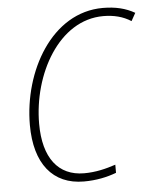

<svg xmlns="http://www.w3.org/2000/svg" viewBox="-53 -769 662 823"><g transform="rotate(-5 278.5 -357.0)"><path d="M275 10C329 10 375 0 415 -15V-50C373 -36 329 -25 279 -25C168 -25 105 -106 105 -253C105 -465 227 -689 419 -689C464 -689 504 -679 538 -657L557 -691C519 -713 475 -724 420 -724C200 -724 65 -482 65 -251C65 -85 141 10 275 10Z"/></g></svg>

Font: Noto Sans SemiCondensed ExtraLight
Style: Italic
Weight: 200
Width: 4
Italic angle: -12°
Designer: Monotype Design Team
Foundry: Monotype Imaging Inc.
Version: Version 2.013